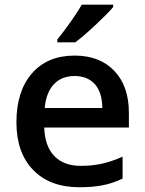

<svg xmlns="http://www.w3.org/2000/svg" viewBox="-20 -786 616 816"><path d="M317.9 9.8Q191.9 9.8 120.8 -63.7Q49.8 -137.2 49.8 -266.1Q49.8 -398.4 115.7 -474.1Q181.6 -549.8 296.9 -549.8Q403.8 -549.8 465.8 -484.9Q527.8 -419.9 527.8 -306.2V-244.1H168Q170.4 -165.5 210.4 -123.3Q250.5 -81.1 323.2 -81.1Q371.1 -81.1 412.4 -90.1Q453.6 -99.1 501 -120.1V-26.9Q459 -6.8 416 1.5Q373 9.8 317.9 9.8ZM296.9 -462.9Q242.2 -462.9 209.2 -428.2Q176.3 -393.6 169.9 -327.1H415Q414.1 -394 382.8 -428.5Q351.6 -462.9 296.9 -462.9ZM223.6 -606V-618.2Q251.5 -652.3 281 -694.3Q310.5 -736.3 327.6 -766.1H460.9V-755.9Q435.5 -726.1 385 -679Q334.5 -631.8 299.8 -606Z"/></svg>

Font: f2_56222          
Style: Regular
Weight: 600
Foundry: Ascender Corporation
Version: Version 1.10